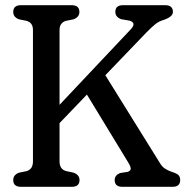

<svg xmlns="http://www.w3.org/2000/svg" viewBox="-20 -720 714 740"><path d="M209.5 -98Q209.5 -68.5 233.5 -61L263.5 -54.5Q286.5 -46 286.5 -26Q286.5 0 256.5 0H61Q31 0 31 -26Q31 -46.5 53.5 -54.5L83 -60.5Q107 -68 107 -98V-605Q107 -632 83 -639.5L53.5 -645.5Q31 -653.5 31 -674Q31 -700 61 -700H256Q286 -700 286 -674Q286 -654 263 -645.5L233.5 -639.5Q209.5 -631.5 209.5 -605V-316L483 -606Q508 -632 479 -640.5L447 -646Q424.5 -654.5 424.5 -674Q424.5 -700 454 -700H616.5Q646.5 -700 646.5 -674Q646.5 -655.5 611.5 -643.5Q593 -638 580 -628Q567 -618 542.5 -593L386 -430L597 -90.5Q605 -77 616.5 -69.8Q628 -62.5 641 -58Q660.5 -52 667.5 -45.5Q674.5 -39 674.5 -26Q674.5 0 645 0H451.5Q422 0 422 -26Q422 -44.5 442.5 -53L471.5 -57.5Q483 -61 483.8 -68.8Q484.5 -76.5 475 -92.5L315 -355.5L209.5 -245.5Z"/></svg>

Font: Fraunces 144pt S100
Style: Regular
Weight: 400
Version: Version 1.000; ttfautohint (v1.8.3)